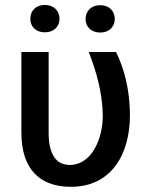

<svg xmlns="http://www.w3.org/2000/svg" viewBox="-20 -736 586 767"><path d="M65.4 -528.3V-207C65.4 -56.2 142.6 10.3 263.2 10.3C426.3 10.3 499 -121.6 499 -275.4C499 -383.3 473.1 -468.8 443.4 -528.3H334.5C366.2 -447.8 389.2 -363.3 390.6 -274.9C390.6 -179.2 345.2 -77.1 258.8 -77.1C210.4 -77.1 174.3 -110.8 174.3 -206.1V-528.3ZM101.1 -661.1C101.1 -629.9 122.6 -606.9 159.2 -606.9C195.3 -606.9 217.8 -629.9 217.8 -661.1C217.8 -692.4 195.3 -716.3 159.2 -716.3C122.6 -716.3 101.1 -692.4 101.1 -661.1ZM321.8 -660.2C321.8 -629.4 343.8 -606 380.4 -606C416.5 -606 438.5 -629.4 438.5 -660.2C438.5 -691.4 416.5 -715.3 380.4 -715.3C343.8 -715.3 321.8 -691.4 321.8 -660.2Z"/></svg>

Font: Bert Sans Medium
Style: Regular
Weight: 500
Designer: Christian Robertson (Google), Cristiano Sobral
Foundry: Google, Cristiano Sobral
Version: Version 3.101